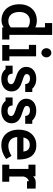

<svg xmlns="http://www.w3.org/2000/svg" viewBox="1035 -1835 814 2924"><g transform="rotate(90 1442.0 -373.0)"><path d="M397 0.5V-22.9Q374.5 -6.8 347.2 2.2Q319.8 11.2 287.6 11.2Q235.4 11.2 191.2 -7.1Q147 -25.4 114.3 -60.5Q81.5 -95.7 63.2 -146.5Q44.9 -197.3 44.9 -262.2Q44.9 -321.3 62.7 -369.9Q80.6 -418.5 112.8 -453.4Q145 -488.3 190.7 -507.6Q236.3 -526.9 292 -526.9Q321.8 -526.9 347.4 -521.5Q373 -516.1 397 -503.4V-650.9H331.1V-760.3H511.7V-650.9L510.7 -108.9H582V0.5ZM397 -391.1Q376.5 -406.7 350.1 -414.1Q323.7 -421.4 295.9 -421.4Q268.6 -421.4 244.4 -411.1Q220.2 -400.9 201.9 -380.9Q183.6 -360.8 172.9 -331.3Q162.1 -301.8 162.1 -263.2Q162.1 -220.2 172.4 -188.2Q182.6 -156.2 200.9 -135.3Q219.2 -114.3 244.4 -103.8Q269.5 -93.3 298.8 -93.3Q334 -93.3 358.2 -104.7Q382.3 -116.2 397 -130.9Z M784.2 -596.7Q769.5 -596.7 756.8 -602.8Q744.1 -608.9 734.6 -619.4Q725.1 -629.9 719.5 -643.8Q713.9 -657.7 713.9 -673.3Q713.9 -688.5 719.5 -702.1Q725.1 -715.8 734.6 -726.1Q744.1 -736.3 756.8 -742.2Q769.5 -748 784.2 -748Q798.3 -748 810.8 -742.2Q823.2 -736.3 832.8 -726.1Q842.3 -715.8 847.9 -702.1Q853.5 -688.5 853.5 -673.3Q853.5 -657.7 848.1 -644Q842.8 -630.4 833.3 -619.6Q823.7 -608.9 811 -602.8Q798.3 -596.7 784.2 -596.7ZM833.5 -515.1H837.4V-108.9H905.3V0H665V-108.9H729.5V-406.2H663.6V-515.6H833.5Z M1260.3 -350.1Q1260.3 -369.6 1253.4 -383.5Q1246.6 -397.5 1234.9 -406.2Q1223.1 -415 1208.3 -418.9Q1193.4 -422.9 1177.2 -422.9Q1142.1 -422.9 1125 -409.2Q1107.9 -395.5 1107.9 -375Q1107.9 -366.7 1110.1 -359.6Q1112.3 -352.5 1118.2 -346.4Q1124 -340.3 1134.5 -335Q1145 -329.6 1161.1 -323.7Q1183.6 -315.4 1206.1 -307.6Q1228.5 -299.8 1251.5 -291.5Q1372.6 -249 1372.6 -142.1Q1372.6 -106 1358.6 -77.1Q1344.7 -48.3 1319.8 -28.1Q1294.9 -7.8 1260.3 3.2Q1225.6 14.2 1183.6 14.2Q1128.9 14.2 1092 -3.2Q1055.2 -20.5 1033.7 -50.8H980V-158.2H1101.6Q1101.6 -136.2 1108.2 -121.3Q1114.7 -106.4 1126 -97.7Q1137.2 -88.9 1152.6 -85Q1168 -81.1 1185.5 -81.1Q1220.2 -81.1 1241.2 -96.4Q1262.2 -111.8 1262.2 -135.3Q1262.2 -151.4 1252 -163.1Q1241.7 -174.8 1220.2 -184.6Q1198.2 -195.3 1170.7 -203.6Q1143.1 -211.9 1114.7 -222.7Q1060.1 -243.2 1029.3 -279.1Q998.5 -314.9 998.5 -365.7Q998.5 -399.4 1011 -427.2Q1023.4 -455.1 1046.6 -475.3Q1069.8 -495.6 1103 -506.8Q1136.2 -518.1 1177.2 -518.1Q1231.9 -518.1 1270 -501.2Q1308.1 -484.4 1329.6 -457.5H1380.9V-350.1Z M1745.1 -350.1Q1745.1 -369.6 1738.3 -383.5Q1731.4 -397.5 1719.7 -406.2Q1708 -415 1693.1 -418.9Q1678.2 -422.9 1662.1 -422.9Q1627 -422.9 1609.9 -409.2Q1592.8 -395.5 1592.8 -375Q1592.8 -366.7 1595 -359.6Q1597.2 -352.5 1603 -346.4Q1608.9 -340.3 1619.4 -335Q1629.9 -329.6 1646 -323.7Q1668.5 -315.4 1690.9 -307.6Q1713.4 -299.8 1736.3 -291.5Q1857.4 -249 1857.4 -142.1Q1857.4 -106 1843.5 -77.1Q1829.6 -48.3 1804.7 -28.1Q1779.8 -7.8 1745.1 3.2Q1710.4 14.2 1668.5 14.2Q1613.8 14.2 1576.9 -3.2Q1540 -20.5 1518.6 -50.8H1464.8V-158.2H1586.4Q1586.4 -136.2 1593 -121.3Q1599.6 -106.4 1610.8 -97.7Q1622.1 -88.9 1637.5 -85Q1652.8 -81.1 1670.4 -81.1Q1705.1 -81.1 1726.1 -96.4Q1747.1 -111.8 1747.1 -135.3Q1747.1 -151.4 1736.8 -163.1Q1726.6 -174.8 1705.1 -184.6Q1683.1 -195.3 1655.5 -203.6Q1627.9 -211.9 1599.6 -222.7Q1544.9 -243.2 1514.2 -279.1Q1483.4 -314.9 1483.4 -365.7Q1483.4 -399.4 1495.8 -427.2Q1508.3 -455.1 1531.5 -475.3Q1554.7 -495.6 1587.9 -506.8Q1621.1 -518.1 1662.1 -518.1Q1716.8 -518.1 1754.9 -501.2Q1793 -484.4 1814.5 -457.5H1865.7V-350.1Z M2066.9 -228Q2067.9 -213.4 2070.6 -200.9Q2073.2 -188.5 2077.1 -177.2Q2092.3 -135.7 2125.7 -114.5Q2159.2 -93.3 2203.1 -93.3Q2220.7 -93.3 2237.8 -95.7Q2254.9 -98.1 2273.2 -104Q2291.5 -109.9 2311.3 -118.9Q2331.1 -127.9 2354 -141.1L2401.9 -59.6Q2345.7 -20.5 2294.9 -3.2Q2244.1 14.2 2191.4 14.2Q2139.6 14.2 2096.2 -3.2Q2052.7 -20.5 2021.2 -54.7Q1989.7 -88.9 1972.2 -138.9Q1954.6 -189 1954.6 -254.9Q1954.6 -308.1 1969.5 -356.2Q1984.4 -404.3 2014.2 -440.4Q2043.9 -476.6 2088.6 -497.8Q2133.3 -519 2192.4 -519Q2249.5 -519 2288.3 -501Q2327.1 -482.9 2351.3 -454.1Q2375.5 -425.3 2387.9 -388.4Q2400.4 -351.6 2404.8 -314.5Q2407.2 -295.9 2408 -275.9Q2408.7 -255.9 2408.7 -228ZM2186 -418.9Q2137.2 -418.9 2110.6 -394.3Q2084 -369.6 2073.7 -322.8H2288.6Q2285.6 -344.7 2279.1 -362.5Q2272.5 -380.4 2260.3 -392.8Q2248 -405.3 2229.7 -412.1Q2211.4 -418.9 2186 -418.9Z M2739.7 -377.4V-405.3Q2728.5 -402.8 2717.3 -397Q2706.1 -391.1 2696.5 -381.1Q2687 -371.1 2679.4 -356.7Q2671.9 -342.3 2668.5 -322.8V-106.9H2748V0H2487.3V-106.9H2553.2V-399.4H2487.3V-506.3H2665.5V-469.2Q2681.6 -487.3 2703.4 -498.5Q2725.1 -509.8 2752.9 -509.8Q2764.6 -509.8 2776.1 -509.8Q2787.6 -509.8 2799.3 -509.5Q2811 -509.3 2824 -509Q2836.9 -508.8 2852.5 -508.3V-377.4Z"/></g></svg>

Font: Twentytwelve Slab
Style: TwentytwelveSlab
Weight: 700
Designer: Domenico Catapano
Version: Version 1.00 2012